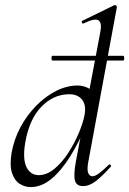

<svg xmlns="http://www.w3.org/2000/svg" viewBox="-20 -746 524 779"><path d="M193 -500.4Q189 -500.4 189 -510Q189 -519.6 193 -519.6H480Q484 -519.6 484 -510Q484 -500.4 480 -500.4ZM104.8 13Q80.4 13 59.4 -0.5Q38.4 -14 28.6 -44.5Q18.8 -75 27 -126Q37 -181.6 63.4 -230.6Q89.8 -279.6 127.6 -317.7Q165.4 -355.8 208.4 -377.4Q251.4 -399 294.8 -399Q323 -399 346.9 -383.4Q370.8 -367.8 374.4 -332L332.4 -246Q301.8 -171 265.5 -112.5Q229.2 -54 188.9 -20.5Q148.6 13 104.8 13ZM137.2 -35.4Q170 -35.4 201.1 -61.3Q232.2 -87.2 257.5 -126.5Q282.8 -165.8 300 -207.1Q317.2 -248.4 322.8 -278.4Q330.8 -320.2 312.5 -342.3Q294.2 -364.4 259 -363.6Q196 -362.8 147.3 -312.3Q98.6 -261.8 82.2 -166.4Q71.4 -100 87.6 -67.7Q103.8 -35.4 137.2 -35.4ZM316.4 9Q290.4 9 284.2 -13.2Q278 -35.4 287.6 -89L387.6 -619.4Q394 -654.6 379.1 -663.8Q364.2 -673 318.4 -650.6Q314.4 -648.8 312.4 -654.8Q310.4 -660.8 314.4 -661.8L443.8 -725Q447.2 -727 451.2 -723Q455.2 -719 454.2 -717L338.2 -89Q332.4 -58.6 337.7 -44.7Q343 -30.8 355 -30.8Q366 -30.8 383 -43.6Q400 -56.4 420.8 -77Q424 -81 428.4 -77Q432.8 -73 428.8 -69Q395.4 -32 369.2 -11.5Q343 9 316.4 9Z"/></svg>

Font: Cormorant Infant Light
Style: Italic
Weight: 300
Italic angle: -10°
Designer: Christian Thalmann (Catharsis Fonts)
Foundry: Catharsis Fonts
Version: Version 4.001